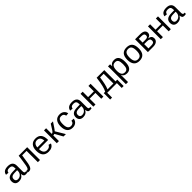

<svg xmlns="http://www.w3.org/2000/svg" viewBox="746 -2963 5596 5596"><g transform="rotate(-45 3544.0 -165.0)"><path d="M202.1 9.8Q122.6 9.8 82.5 -32.2Q42.5 -74.2 42.5 -147.5Q42.5 -229.5 96.4 -273.4Q150.4 -317.4 270.5 -320.3L389.2 -322.3V-351.1Q389.2 -415.5 361.8 -443.4Q334.5 -471.2 275.9 -471.2Q216.8 -471.2 189.9 -451.2Q163.1 -431.2 157.7 -387.2L65.9 -395.5Q88.4 -538.1 277.8 -538.1Q377.4 -538.1 427.7 -492.4Q478 -446.8 478 -360.4V-132.8Q478 -93.8 488.3 -74Q498.5 -54.2 527.3 -54.2Q540 -54.2 556.2 -57.6V-2.9Q522.9 4.9 488.3 4.9Q439.5 4.9 417.2 -20.8Q395 -46.4 392.1 -101.1H389.2Q355.5 -40.5 310.8 -15.4Q266.1 9.8 202.1 9.8ZM222.2 -56.2Q270.5 -56.2 308.1 -78.1Q345.7 -100.1 367.4 -138.4Q389.2 -176.8 389.2 -217.3V-260.7L293 -258.8Q231 -257.8 199 -246.1Q167 -234.4 149.9 -210Q132.8 -185.5 132.8 -146Q132.8 -103 156 -79.6Q179.2 -56.2 222.2 -56.2Z M981.9 0V-464.4H798.8Q770 -251.5 754.4 -177Q738.8 -102.5 720.7 -64.5Q702.6 -26.4 676 -8.3Q649.4 9.8 607.4 9.8Q583 9.8 561.5 3.4V-59.6Q573.7 -55.2 594.7 -55.2Q621.6 -55.2 637.9 -82Q654.3 -108.9 667.7 -174.8Q681.2 -240.7 698.2 -369.6L719.7 -528.3H1070.3V0Z M1274.4 -245.6Q1274.4 -154.8 1312 -105.5Q1349.6 -56.2 1421.9 -56.2Q1479 -56.2 1513.4 -79.1Q1547.9 -102.1 1560.1 -137.2L1637.2 -115.2Q1589.8 9.8 1421.9 9.8Q1304.7 9.8 1243.4 -60.1Q1182.1 -129.9 1182.1 -267.6Q1182.1 -398.4 1243.4 -468.3Q1304.7 -538.1 1418.5 -538.1Q1651.4 -538.1 1651.4 -257.3V-245.6ZM1560.5 -313Q1553.2 -396.5 1518.1 -434.8Q1482.9 -473.1 1417 -473.1Q1353 -473.1 1315.7 -430.4Q1278.3 -387.7 1275.4 -313Z M1763.2 -528.3H1851.1V-296.9Q1865.7 -296.9 1877.4 -300.8Q1889.2 -304.7 1901.9 -317.1Q1914.6 -329.6 1930.7 -352.1Q1946.8 -374.5 2042 -528.3H2133.8L2028.3 -369.6Q1982.9 -303.2 1965.8 -289.1L2138.2 0H2040.5L1904.8 -242.7Q1895.5 -238.8 1879.6 -235.8Q1863.8 -232.9 1851.1 -232.9V0H1763.2Z M2278.8 -266.6Q2278.8 -161.1 2312 -110.4Q2345.2 -59.6 2412.1 -59.6Q2459 -59.6 2490.5 -85Q2522 -110.4 2529.3 -163.1L2618.2 -157.2Q2607.9 -81.1 2553.2 -35.6Q2498.5 9.8 2414.6 9.8Q2303.7 9.8 2245.4 -60.3Q2187 -130.4 2187 -264.6Q2187 -397.9 2245.6 -468Q2304.2 -538.1 2413.6 -538.1Q2494.6 -538.1 2548.1 -496.1Q2601.6 -454.1 2615.2 -380.4L2524.9 -373.5Q2518.1 -417.5 2490.2 -443.4Q2462.4 -469.2 2411.1 -469.2Q2341.3 -469.2 2310.1 -422.9Q2278.8 -376.5 2278.8 -266.6Z M2846.7 9.8Q2767.1 9.8 2727.1 -32.2Q2687 -74.2 2687 -147.5Q2687 -229.5 2741 -273.4Q2794.9 -317.4 2915 -320.3L3033.7 -322.3V-351.1Q3033.7 -415.5 3006.3 -443.4Q2979 -471.2 2920.4 -471.2Q2861.3 -471.2 2834.5 -451.2Q2807.6 -431.2 2802.2 -387.2L2710.4 -395.5Q2732.9 -538.1 2922.4 -538.1Q3022 -538.1 3072.3 -492.4Q3122.6 -446.8 3122.6 -360.4V-132.8Q3122.6 -93.8 3132.8 -74Q3143.1 -54.2 3171.9 -54.2Q3184.6 -54.2 3200.7 -57.6V-2.9Q3167.5 4.9 3132.8 4.9Q3084 4.9 3061.8 -20.8Q3039.6 -46.4 3036.6 -101.1H3033.7Q3000 -40.5 2955.3 -15.4Q2910.6 9.8 2846.7 9.8ZM2866.7 -56.2Q2915 -56.2 2952.6 -78.1Q2990.2 -100.1 3012 -138.4Q3033.7 -176.8 3033.7 -217.3V-260.7L2937.5 -258.8Q2875.5 -257.8 2843.5 -246.1Q2811.5 -234.4 2794.4 -210Q2777.3 -185.5 2777.3 -146Q2777.3 -103 2800.5 -79.6Q2823.7 -56.2 2866.7 -56.2Z M3357.9 -528.3V-304.7H3595.7V-528.3H3683.6V0H3595.7V-240.7H3357.9V0H3270V-528.3Z M4160.2 -464.4H4010.7Q3992.7 -331.5 3970.7 -233.2Q3948.7 -134.8 3917.5 -64H4160.2ZM4319.3 199.2H4239.7V0H3842.3V199.2H3762.7V-64H3820.8Q3857.4 -125 3884.3 -237.3Q3911.1 -349.6 3933.6 -528.3H4248V-64H4319.3Z M4850.6 -266.6Q4850.6 9.8 4656.2 9.8Q4534.2 9.8 4492.2 -82H4489.7Q4491.7 -78.1 4491.7 1V207.5H4403.8V-420.4Q4403.8 -502 4400.9 -528.3H4485.8Q4486.3 -526.4 4487.3 -514.4Q4488.3 -502.4 4489.5 -477.5Q4490.7 -452.6 4490.7 -443.4H4492.7Q4516.1 -492.2 4554.7 -514.9Q4593.3 -537.6 4656.2 -537.6Q4753.9 -537.6 4802.2 -472.2Q4850.6 -406.7 4850.6 -266.6ZM4758.3 -264.6Q4758.3 -375 4728.5 -422.4Q4698.7 -469.7 4633.8 -469.7Q4581.5 -469.7 4552 -447.8Q4522.5 -425.8 4507.1 -379.2Q4491.7 -332.5 4491.7 -257.8Q4491.7 -153.8 4524.9 -104.5Q4558.1 -55.2 4632.8 -55.2Q4698.2 -55.2 4728.3 -103.3Q4758.3 -151.4 4758.3 -264.6Z M5406.7 -264.6Q5406.7 -126 5345.7 -58.1Q5284.7 9.8 5168.5 9.8Q5052.7 9.8 4993.7 -60.8Q4934.6 -131.3 4934.6 -264.6Q4934.6 -538.1 5171.4 -538.1Q5292.5 -538.1 5349.6 -471.4Q5406.7 -404.8 5406.7 -264.6ZM5314.5 -264.6Q5314.5 -374 5282 -423.6Q5249.5 -473.1 5172.9 -473.1Q5095.7 -473.1 5061.3 -422.6Q5026.9 -372.1 5026.9 -264.6Q5026.9 -160.2 5060.8 -107.7Q5094.7 -55.2 5167.5 -55.2Q5246.6 -55.2 5280.5 -106Q5314.5 -156.7 5314.5 -264.6Z M5724.1 -528.3Q5821.8 -528.3 5870.6 -494.1Q5919.4 -460 5919.4 -396Q5919.4 -350.6 5891.6 -320.3Q5863.8 -290 5810.5 -279.8V-276.4Q5873.5 -268.1 5905 -236.3Q5936.5 -204.6 5936.5 -152.3Q5936.5 -80.6 5883.1 -40.3Q5829.6 0 5735.4 0H5518.1V-528.3ZM5606 -64.9H5721.2Q5788.6 -64.9 5815.9 -85.7Q5843.3 -106.4 5843.3 -151.9Q5843.3 -201.2 5814.2 -221.4Q5785.2 -241.7 5715.3 -241.7H5606ZM5606 -461.4V-305.2H5711.4Q5773.9 -305.2 5800.5 -322.8Q5827.1 -340.3 5827.1 -384.3Q5827.1 -424.3 5802.2 -442.9Q5777.3 -461.4 5718.3 -461.4Z M6137.2 -528.3V-304.7H6375V-528.3H6462.9V0H6375V-240.7H6137.2V0H6049.3V-528.3Z M6734.4 9.8Q6654.8 9.8 6614.7 -32.2Q6574.7 -74.2 6574.7 -147.5Q6574.7 -229.5 6628.7 -273.4Q6682.6 -317.4 6802.7 -320.3L6921.4 -322.3V-351.1Q6921.4 -415.5 6894 -443.4Q6866.7 -471.2 6808.1 -471.2Q6749 -471.2 6722.2 -451.2Q6695.3 -431.2 6689.9 -387.2L6598.1 -395.5Q6620.6 -538.1 6810.1 -538.1Q6909.7 -538.1 6960 -492.4Q7010.3 -446.8 7010.3 -360.4V-132.8Q7010.3 -93.8 7020.5 -74Q7030.8 -54.2 7059.6 -54.2Q7072.3 -54.2 7088.4 -57.6V-2.9Q7055.2 4.9 7020.5 4.9Q6971.7 4.9 6949.5 -20.8Q6927.2 -46.4 6924.3 -101.1H6921.4Q6887.7 -40.5 6843 -15.4Q6798.3 9.8 6734.4 9.8ZM6754.4 -56.2Q6802.7 -56.2 6840.3 -78.1Q6877.9 -100.1 6899.7 -138.4Q6921.4 -176.8 6921.4 -217.3V-260.7L6825.2 -258.8Q6763.2 -257.8 6731.2 -246.1Q6699.2 -234.4 6682.1 -210Q6665 -185.5 6665 -146Q6665 -103 6688.2 -79.6Q6711.4 -56.2 6754.4 -56.2Z"/></g></svg>

Font: Arial
Style: Regular
Weight: 400
Designer: Steve Matteson
Foundry: Ascender Corporation
Version: Version 2.00.3